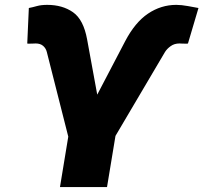

<svg xmlns="http://www.w3.org/2000/svg" viewBox="-20 -757 823 777"><path d="M222.7 0 256.3 -204.1 169.4 -546.9Q165.5 -562 154.3 -571.5Q143.1 -581.1 124.5 -581.1Q121.1 -581.1 111.8 -580.6Q104.5 -580.6 97.7 -580.3Q90.8 -580.1 90.3 -581.1L96.7 -724.6Q111.8 -727.5 129.2 -732.4Q146.5 -737.3 170.9 -737.3Q232.9 -737.3 275.4 -707.5Q317.9 -677.7 332.5 -597.7L373.5 -374L486.3 -589.8Q526.4 -666.5 579.1 -701.9Q631.8 -737.3 693.4 -737.3Q713.9 -737.3 740.7 -732.4Q767.6 -727.5 783.2 -724.6L740.7 -581.1Q739.3 -580.1 731.7 -580.3Q724.1 -580.6 716.8 -580.6Q709 -581.1 706.5 -581.1Q685.5 -581.1 670.7 -570.3Q655.8 -559.6 647.9 -546.9L447.3 -207L413.1 0Z"/></svg>

Font: Inter Display Black
Style: Italic
Weight: 900
Italic angle: -9.39999°
Designer: Rasmus Andersson
Foundry: rsms
Version: Version 4.000;git-a52131595